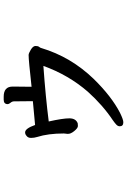

<svg xmlns="http://www.w3.org/2000/svg" viewBox="156 -779 688 1040"><g transform="rotate(-90 500.0 -259.0)"><path d="M480 -583Q488 -583 496 -583Q551 -583 551 -535V-524L550 -432Q693 -448 722 -448Q731 -448 751 -436Q771 -424 771 -410.5Q771 -397 766 -391Q761 -385 760 -380Q712 -219 592 -95Q498 1 409 47Q372 65 358 65Q336 65 336 46Q336 36 344 28Q352 20 369 8Q450 -46 523 -127Q614 -232 663 -368Q495 -356 362 -339Q379 -263 379 -227.5Q379 -192 352 -182Q349 -181 337.5 -181Q326 -181 309.5 -201.5Q293 -222 295 -238L297 -257Q297 -342 278 -402Q273 -418 273 -435Q273 -452 285 -460Q293 -467 303 -467Q324 -467 343 -413Q372 -415 472 -425L471 -527Q471 -537 463.5 -546Q456 -555 456 -561Q456 -583 480 -583Z"/></g></svg>

Font: LXGW ZhenKai
Style: Regular
Weight: 400
Designer: LXGW / Fontworks Inc.
Foundry: LXGW / Fontworks Inc.
Version: Version 0.800;June 8, 2025